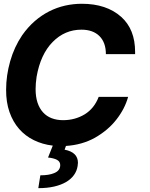

<svg xmlns="http://www.w3.org/2000/svg" viewBox="-20 -757 788 1008"><path d="M181.1 230.8 191.8 163.4Q236.5 163.4 263.1 152.3Q296.2 139.6 296.2 109.7Q296.2 91.6 279.7 82.4Q263.1 73.2 232.2 70L257.1 7.5Q203.1 1.1 158 -21Q112.9 -43 80.4 -80.1Q47.9 -117.2 29.8 -168.9Q11.7 -220.5 12.1 -286.2Q12.1 -360.1 33.4 -435.4Q54.7 -510.3 96.2 -571.7Q126.1 -614.3 161.9 -645.6Q197.8 -676.8 238.1 -697.3Q278.4 -717.7 321.7 -727.5Q365.1 -737.2 409.8 -737.2Q539.4 -737.2 616.5 -668.3Q689.3 -603 689.3 -484.4V-472.7H535.9Q535.9 -534.1 501.8 -567.8Q468 -601.2 407.3 -601.2Q320 -601.2 256.4 -536.6Q192.8 -471.9 172.2 -354.4Q166.9 -319.2 166.9 -289.1Q166.9 -248.6 177 -218.2Q187.1 -187.9 205.8 -167.3Q224.4 -146.7 251.2 -136.4Q278.1 -126.1 311.1 -126.1Q373.6 -126.1 424.4 -156.6Q474.8 -187.5 498.2 -248.6H652.7Q635.3 -185.7 591.3 -129.6Q547.9 -73.5 478.3 -33.7Q411.2 3.6 326.3 9.2L319.2 28.8Q389.2 42.3 389.2 97.7Q389.2 105.1 387.4 115.1Q383.5 140.6 368.3 161.9Q353 183.2 327.1 198.5Q301.1 213.8 264.6 222.3Q228 230.8 181.1 230.8Z"/></svg>

Font: Linik Sans
Style: Bold Italic
Weight: 700
Italic angle: 9°
Designer: Fonts by Rasmus Andersson / Changes by Cristiano Sobral with parts from Marc Monis
Foundry: rsms
Version: Version 3.020; ttfautohint (v1.6)